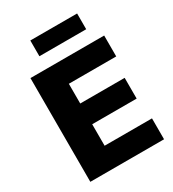

<svg xmlns="http://www.w3.org/2000/svg" viewBox="-212 -1013 1020 1130"><g transform="rotate(-30 298.5 -448.5)"><path d="M64 0V-705H565V-563H243V-429H545V-288H243V-142H565V0ZM174 -790V-897H492V-790Z"/></g></svg>

Font: wassup Sans
Style: Black
Weight: 900
Version: Version 2.001